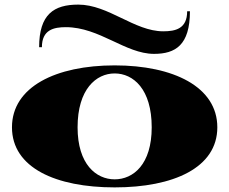

<svg xmlns="http://www.w3.org/2000/svg" viewBox="-20 -799 996 834"><path d="M478 15C733 15 924 -70 924 -246C924 -422 733 -515 478 -515C223 -515 32 -422 32 -246C32 -70 223 15 478 15ZM478 -20C398 -20 317 -85 317 -246C317 -412 398 -480 478 -480C559 -480 639 -412 639 -246C639 -85 559 -20 478 -20ZM266 -681C412 -681 525 -565 649 -565C742 -565 805 -603 805 -750H793C793 -674 742 -663 689 -663C564 -663 451 -779 320 -779C214 -779 150 -737 150 -594H162C162 -670 214 -681 266 -681Z"/></svg>

Font: Sprat Extended Black
Style: Regular
Weight: 900
Width: 9
Designer: Ethan Nakache
Foundry: Collletttivo
Version: Version 2.000;Glyphs 3.2 (3217)